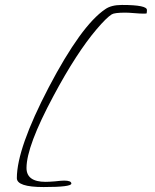

<svg xmlns="http://www.w3.org/2000/svg" viewBox="-20 -738 625 775"><path d="M156 17Q48 17 48 -19Q48 -139 177 -386Q242 -510 299 -589Q356 -668 405 -701Q429 -718 472 -718Q575 -718 573 -697Q573 -697 573 -694Q573 -691 572 -684Q569 -683 565.5 -683Q562 -683 558 -683Q552 -683 543 -683.5Q534 -684 522 -685Q510 -686 501 -686.5Q492 -687 486 -687Q442 -687 431 -680Q410 -667 370 -620Q330 -573 286.5 -506Q243 -439 196 -351Q87 -148 87 -60Q87 -4 164 -4Q171 -4 180 -4.5Q189 -5 202 -6Q228 -9 239 -9Q268 -9 268 3Q268 17 156 17Z"/></svg>

Font: Ruthie
Style: Regular
Weight: 400
Designer: Robert E. Leuschke
Foundry: Robert E. Leuschke
Version: Version 1.012